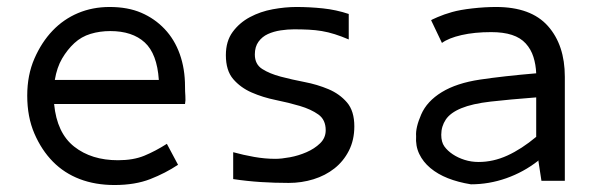

<svg xmlns="http://www.w3.org/2000/svg" viewBox="-20 -518 1690 550"><path d="M135 -220Q143 -137 192.5 -98Q242 -59 318 -59Q362 -59 393.5 -72Q425 -85 458 -106L490 -46Q454 -22 410.5 -5Q367 12 308 12Q253 12 208.5 -5Q164 -22 131.5 -55Q99 -88 78.5 -135.5Q58 -183 58 -244Q58 -303 78.5 -350Q99 -397 130.5 -430Q162 -463 203.5 -480.5Q245 -498 294 -498Q346 -498 384.5 -481.5Q423 -465 451.5 -435Q480 -405 495 -363Q510 -321 510 -270Q510 -256 511 -243Q512 -230 510 -220ZM435 -289Q430 -364 394.5 -396.5Q359 -429 296 -429Q266 -429 239.5 -421Q213 -413 193 -394.5Q173 -376 158 -350.5Q143 -325 137 -289Z M648 -82Q677 -74 708 -68.5Q739 -63 769 -63Q786 -63 810.5 -67.5Q835 -72 858 -82Q881 -92 897 -107.5Q913 -123 913 -145Q913 -175 892 -190Q871 -205 839 -214.5Q807 -224 770 -231.5Q733 -239 701 -253Q669 -267 648 -291.5Q627 -316 627 -360Q627 -400 646.5 -426.5Q666 -453 696 -469Q726 -485 761.5 -491.5Q797 -498 829 -498Q867 -498 905 -494Q943 -490 979 -478V-405Q958 -414 939 -420Q920 -426 902 -429Q884 -432 864.5 -433Q845 -434 822 -434Q804 -434 784 -431Q764 -428 747.5 -420.5Q731 -413 720.5 -398.5Q710 -384 710 -362Q710 -334 731 -320.5Q752 -307 784 -298.5Q816 -290 852.5 -283Q889 -276 921 -262.5Q953 -249 974 -224.5Q995 -200 995 -156Q995 -117 979.5 -86.5Q964 -56 938 -35.5Q912 -15 878 -4.5Q844 6 807 6Q767 6 727.5 3.5Q688 1 648 -5Z M1521 -57Q1480 -25 1430.5 -7.5Q1381 10 1329 10Q1292 4 1263 -7.5Q1234 -19 1213 -36.5Q1192 -54 1181 -77Q1170 -100 1172 -128Q1170 -152 1186.5 -190Q1203 -228 1245.5 -254Q1288 -280 1355 -290Q1422 -300 1516 -308Q1515 -333 1508 -355Q1501 -377 1486 -393.5Q1471 -410 1446.5 -418Q1422 -426 1387 -426Q1339 -426 1302 -417.5Q1265 -409 1246 -395L1215 -460Q1215 -461 1233.5 -469Q1252 -477 1275 -483.5Q1298 -490 1333.5 -494Q1369 -498 1401 -498Q1501 -498 1549.5 -443.5Q1598 -389 1598 -298V0H1531L1522 -59ZM1516 -239Q1438 -233 1385.5 -227Q1333 -221 1301.5 -208Q1270 -195 1257 -175.5Q1244 -156 1244 -132Q1244 -111 1253 -98.5Q1262 -86 1277 -76Q1292 -66 1311 -60Q1330 -54 1351 -54Q1393 -54 1433.5 -72.5Q1474 -91 1516 -126Z"/></svg>

Font: Codetta
Style: Regular
Weight: 400
Italic angle: -11°
Designer: Ulrich Proeller
Foundry: PROSA GmbH
Version: Version 2.00;September 29, 2018;FontCreator 11.5.0.2427 64-b